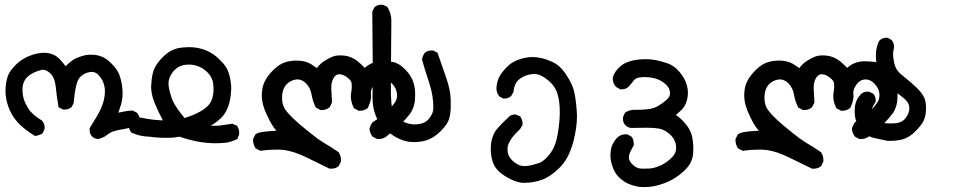

<svg xmlns="http://www.w3.org/2000/svg" viewBox="-20 -465 4040 796"><path d="M351.6 73.2Q351.6 70.3 351.6 66.4Q387.7 9.8 398.4 -14.6Q415 -51.8 415 -85.9Q415 -124 390.6 -151.4Q377.9 -167 360.4 -167Q355.5 -167 351.6 -166Q326.2 -162.1 309.6 -142.6Q293 -123 285.2 -37.1L276.4 -20.5Q263.7 -10.7 248 -10.7Q246.1 -10.7 242.2 -10.7L222.7 -20.5Q214.8 -66.4 210.9 -107.4Q206.1 -145.5 187.5 -162.1Q170.9 -175.8 159.2 -175.8Q157.2 -175.8 155.3 -175.8Q115.2 -167 92.8 -145.5Q73.2 -125 73.2 -93.8Q73.2 -64.5 83 -42.5Q92.8 -20.5 106.4 -2.9L113.3 3.9Q127 18.6 153.3 34.2Q165 46.9 165 62.5Q165 69.3 164.1 71.3L156.2 87.9Q142.6 96.7 125 98.6Q77.1 69.3 52.2 41Q27.3 12.7 15.1 -21.5Q2.9 -55.7 2.9 -85.9Q2.9 -90.8 2.9 -95.7Q4.9 -128.9 12.7 -150.4Q21.5 -173.8 48.3 -199.2Q75.2 -224.6 110.4 -236.3Q137.7 -246.1 162.1 -246.1Q203.1 -246.1 228.5 -218.8Q242.2 -204.1 252 -190.4Q275.4 -213.9 294.9 -223.6Q305.7 -228.5 322.3 -233.4Q338.9 -238.3 352.5 -238.3Q366.2 -238.3 376 -237.3Q399.4 -233.4 415 -223.6Q430.7 -213.9 448.2 -195.3Q466.8 -175.8 474.6 -155.3Q482.4 -134.8 485.4 -113.3Q488.3 -91.8 488.3 -78.6Q488.3 -65.4 485.8 -49.3Q483.4 -33.2 470.7 2Q481.4 0 495.6 -2.9Q509.8 -5.9 530.3 -6.8L546.9 2Q558.6 13.7 558.6 28.3Q558.6 37.1 556.6 41L547.9 56.6Q511.7 67.4 489.7 70.8Q467.8 74.2 459 77.1Q440.4 82 430.7 89.4Q420.9 96.7 415 100.6Q400.4 108.4 386.7 111.3Q372.1 110.4 361.3 100.6Q351.6 89.8 351.6 73.2Z M724.6 101.6Q700.2 106.4 678.7 106.4Q657.2 106.4 646 106Q634.8 105.5 629.4 105Q624 104.5 618.7 104Q613.3 103.5 607.4 102.5Q596.7 101.6 583 100.6Q553.7 97.7 525.4 85L523.4 83Q514.6 72.3 514.6 55.7Q514.6 53.7 514.6 49.8L523.4 32.2Q539.1 21.5 554.7 21.5Q559.6 21.5 564.5 22.5Q606.4 32.2 655.3 34.2Q636.7 0 621.6 -36.6Q606.4 -73.2 606.4 -107.4Q606.4 -112.3 607.4 -117.2Q609.4 -155.3 619.1 -178.7Q629.9 -204.1 657.2 -230.5Q683.6 -256.8 714.8 -264.6Q738.3 -269.5 763.7 -269.5Q839.8 -269.5 891.6 -216.8Q916 -193.4 924.3 -172.9Q932.6 -152.3 935.5 -132.3Q938.5 -112.3 938.5 -105Q938.5 -97.7 938.5 -94.2Q938.5 -90.8 936.5 -68.4Q928.7 -7.8 896.5 24.4Q879.9 40 864.3 49.8Q859.4 52.7 853.5 55.7Q862.3 56.6 869.1 56.6Q893.6 56.6 943.4 47.9L962.9 56.6Q971.7 70.3 971.7 85Q971.7 91.8 970.7 94.7L963.9 111.3Q935.5 125 913.1 127Q890.6 128.9 873 128.9Q802.7 128.9 724.6 101.6ZM862.3 -67.4Q865.2 -81.1 865.2 -88.4Q865.2 -95.7 865.2 -102.1Q865.2 -108.4 863.8 -118.7Q862.3 -128.9 859.4 -135.7Q851.6 -157.2 828.1 -175.8Q797.9 -197.3 762.7 -197.3Q709 -197.3 685.5 -148.4Q678.7 -135.7 678.7 -119.1Q678.7 -98.6 687.5 -72.3Q691.4 -57.6 697.3 -44.9Q709 -19.5 745.1 24.4L775.4 13.7Q794.9 5.9 811.5 -3.4Q828.1 -12.7 843.3 -27.8Q858.4 -43 862.3 -67.4Z M1517.6 -80.1 1518.6 -66.4Q1518.6 -45.9 1504.9 -17.6Q1491.2 -5.9 1472.7 -5.9Q1470.7 -5.9 1466.8 -5.9L1447.3 -16.6Q1434.6 -42 1434.6 -65.4Q1434.6 -73.2 1436.5 -85.4Q1438.5 -97.7 1438.5 -106.9Q1438.5 -116.2 1437.5 -122.1Q1435.5 -131.8 1418.9 -144.5Q1402.3 -157.2 1385.7 -157.2Q1372.1 -157.2 1362.8 -141.1Q1353.5 -125 1353.5 -103.5Q1353.5 -100.6 1353.5 -96.2Q1353.5 -91.8 1354 -87.4Q1354.5 -83 1354.5 -78.1Q1354.5 -73.2 1355 -68.8Q1355.5 -64.5 1355.5 -59.6Q1356.4 -50.8 1356.4 -40L1346.7 -20.5Q1333 -8.8 1314.5 -8.8Q1312.5 -8.8 1308.6 -8.8L1289.1 -19.5Q1275.4 -47.9 1271.5 -74.2Q1266.6 -101.6 1247.1 -121.1Q1231.4 -135.7 1213.9 -135.7Q1211.9 -135.7 1209 -135.7Q1185.5 -132.8 1168.9 -116.2Q1149.4 -96.7 1149.4 -59.6Q1149.4 -37.1 1157.2 -20.5Q1172.9 12.7 1265.6 85.9Q1299.8 113.3 1319.3 125Q1351.6 143.6 1383.8 166Q1393.6 180.7 1393.6 198.2Q1393.6 200.2 1393.6 204.1L1384.8 222.7L1382.8 224.6Q1371.1 234.4 1352.5 234.4Q1350.6 234.4 1346.7 234.4Q1296.9 210 1248.5 186.5Q1200.2 163.1 1160.2 157.2Q1144.5 155.3 1132.8 155.3Q1121.1 155.3 1106.4 155.8Q1091.8 156.2 1059.6 160.2L1040 150.4Q1029.3 133.8 1029.3 117.2Q1029.3 115.2 1029.3 111.3L1039.1 91.8Q1046.9 86.9 1053.7 85Q1077.1 79.1 1126 77.1Q1107.4 56.6 1089.8 18.6Q1065.4 -30.3 1065.4 -69.3Q1065.4 -82 1067.4 -94.7Q1073.2 -134.8 1111.3 -172.9Q1139.6 -201.2 1166 -208Q1188.5 -213.9 1209 -213.9Q1245.1 -213.9 1269.5 -199.2Q1282.2 -190.4 1293.9 -182.6Q1306.6 -202.1 1334 -217.8Q1343.8 -223.6 1357.4 -229.5Q1371.1 -235.4 1390.6 -235.4Q1433.6 -235.4 1463.9 -210Q1480.5 -196.3 1492.2 -183.6Q1522.5 -210.9 1563.5 -210.9Q1585.9 -210.9 1608.4 -208Q1632.8 -204.1 1659.2 -177.7Q1685.5 -151.4 1694.3 -122.1Q1701.2 -100.6 1701.2 -73.2Q1701.2 -47.9 1697.3 -32.2Q1690.4 -4.9 1675.8 11.7Q1656.2 36.1 1642.6 48.8Q1620.1 70.3 1588.9 94.7Q1573.2 111.3 1550.8 111.3Q1547.9 111.3 1543 111.3L1524.4 101.6Q1517.6 91.8 1515.1 84.5Q1512.7 77.1 1511.7 69.3Q1515.6 54.7 1524.4 42Q1543 30.3 1557.6 20.5Q1576.2 8.8 1589.8 -5.9Q1603.5 -21.5 1617.2 -40Q1626 -52.7 1626 -69.3Q1626 -98.6 1602.5 -121.1Q1586.9 -135.7 1569.3 -135.7Q1544.9 -135.7 1529.3 -112.3Q1517.6 -94.7 1517.6 -80.1Z M1526.4 -29.3Q1524.4 -45.9 1524.4 -65.9Q1524.4 -85.9 1524.9 -104Q1525.4 -122.1 1525.4 -187.5Q1525.4 -252.9 1523.4 -417L1532.2 -434.6Q1543.9 -445.3 1559.6 -445.3Q1567.4 -445.3 1569.3 -444.3L1585.9 -436.5Q1601.6 -411.1 1602.5 -382.8Q1600.6 -190.4 1600.6 -141.6Q1600.6 -92.8 1600.6 -76.2Q1601.6 -36.1 1605.5 -18.6Q1609.4 3.9 1628.9 23.4Q1637.7 31.2 1647.5 37.1Q1657.2 43 1671.9 46.9Q1686.5 50.8 1697.3 50.8Q1708 50.8 1719.7 48.8Q1740.2 45.9 1754.9 31.2Q1773.4 10.7 1776.4 -10.7Q1776.4 -17.6 1776.4 -29.8Q1776.4 -42 1772.5 -68.4Q1768.6 -94.7 1754.9 -135.3Q1741.2 -175.8 1729.5 -218.8Q1732.4 -234.4 1741.2 -246.1Q1752.9 -255.9 1769.5 -255.9Q1771.5 -255.9 1775.4 -255.9L1793.9 -246.1Q1812.5 -192.4 1830.1 -142.1Q1847.7 -91.8 1848.6 -50.8Q1848.6 -43 1848.6 -38.6Q1848.6 -34.2 1848.6 -28.3Q1848.6 -22.5 1848.6 -13.7Q1847.7 2.9 1844.7 16.6Q1839.8 45.9 1808.6 77.1Q1777.3 108.4 1746.1 117.2Q1722.7 124 1697.3 124Q1679.7 124 1668.9 121.6Q1658.2 119.1 1651.4 117.2Q1617.2 105.5 1580.1 75.2Q1555.7 54.7 1543 26.9Q1530.3 -1 1526.4 -29.3Z M2014.6 153.3Q2014.6 143.6 2015.6 133.3Q2016.6 123 2018.6 115.2Q2022.5 100.6 2029.3 85.9Q2040 65.4 2087.9 21.5Q2097.7 9.8 2113.3 9.8Q2119.1 9.8 2121.1 10.7L2136.7 17.6Q2146.5 32.2 2146.5 46.9Q2146.5 48.8 2146.5 52.7L2136.7 69.3Q2093.8 109.4 2085.9 138.7Q2084 145.5 2084 151.4Q2084 178.7 2097.7 193.4Q2108.4 207 2127 216.8Q2139.6 223.6 2154.3 223.6Q2169.9 223.6 2188 218.8Q2206.1 213.9 2214.8 210.9Q2236.3 203.1 2259.8 172.9Q2283.2 142.6 2292 91.8Q2300.8 41 2300.8 0Q2300.8 -48.8 2290 -80.1Q2280.3 -107.4 2258.3 -127Q2236.3 -146.5 2216.8 -154.3Q2207 -158.2 2196.3 -158.2Q2160.2 -158.2 2130.9 -134.8Q2112.3 -119.1 2108.4 -83L2099.6 -67.4Q2087.9 -56.6 2072.3 -56.6Q2070.3 -56.6 2066.4 -56.6L2049.8 -65.4Q2038.1 -81.1 2038.1 -99.6Q2038.1 -104.5 2039.1 -110.4Q2042 -132.8 2052.7 -151.4Q2064.5 -170.9 2085.9 -191.4Q2107.4 -211.9 2141.6 -221.7Q2166 -228.5 2188.5 -228.5Q2225.6 -228.5 2268.6 -209Q2301.8 -194.3 2327.1 -155.8Q2352.5 -117.2 2359.9 -87.4Q2367.2 -57.6 2371.1 -4.9Q2372.1 5.9 2372.1 16.6Q2372.1 62.5 2357.4 121.1Q2337.9 194.3 2298.8 231.4Q2260.7 268.6 2225.6 280.8Q2190.4 293 2153.3 293Q2150.4 293 2147.5 293Q2123 291 2097.7 278.3Q2040 250 2025.4 212.9Q2014.6 185.5 2014.6 153.3Z M2610.4 -9.8H2626Q2645.5 -9.8 2668.9 -12.7Q2692.4 -15.6 2710.9 -27.3Q2734.4 -42 2749 -56.6Q2757.8 -66.4 2757.8 -78.1Q2757.8 -107.4 2721.7 -128.9Q2693.4 -145.5 2650.4 -145.5Q2643.6 -145.5 2637.7 -144.5Q2619.1 -143.6 2609.4 -133.8L2607.4 -130.9Q2591.8 -111.3 2585.9 -105.5Q2574.2 -94.7 2557.6 -94.7Q2555.7 -94.7 2551.8 -94.7L2534.2 -104.5Q2520.5 -119.1 2520.5 -138.7Q2520.5 -142.6 2520.5 -144.5Q2529.3 -171.9 2554.7 -192.4Q2569.3 -204.1 2588.9 -210Q2617.2 -219.7 2658.2 -219.7Q2698.2 -219.7 2745.1 -203.1Q2774.4 -194.3 2797.9 -166Q2821.3 -137.7 2828.1 -109.4Q2832 -94.7 2832 -81.1Q2832 -67.4 2829.1 -54.7Q2823.2 -26.4 2804.7 -8.8Q2794.9 1 2782.2 11.7Q2799.8 23.4 2814.9 40Q2830.1 56.6 2838.4 72.3Q2846.7 87.9 2849.6 101.6Q2854.5 126 2854.5 148.4Q2854.5 161.1 2853.5 173.8Q2849.6 210.9 2820.3 239.3Q2777.3 282.2 2718.8 299.8Q2686.5 310.5 2652.3 310.5Q2632.8 310.5 2623.5 308.6Q2614.3 306.6 2609.9 305.2Q2605.5 303.7 2600.6 302.7Q2591.8 299.8 2583 295.9Q2563.5 287.1 2544.9 268.6Q2527.3 251 2518.6 222.7Q2510.7 201.2 2510.7 178.7Q2510.7 170.9 2511.7 163.1Q2514.6 130.9 2540 104.5Q2553.7 91.8 2574.2 91.8Q2576.2 91.8 2580.1 91.8L2596.7 100.6L2598.6 102.5Q2607.4 113.3 2607.4 130.9Q2607.4 132.8 2607.4 137.7Q2586.9 171.9 2586.9 187Q2586.9 202.1 2602.1 216.8Q2617.2 231.4 2632.8 233.4Q2641.6 234.4 2646.5 234.4Q2663.1 234.4 2676.8 233.4Q2699.2 230.5 2723.6 218.8Q2748 206.1 2767.6 185.5Q2783.2 169.9 2783.2 148.4Q2783.2 110.4 2749 85Q2730.5 71.3 2710.9 67.9Q2691.4 64.5 2659.7 64.5Q2627.9 64.5 2598.6 65.4Q2584 65.4 2572.3 53.7Q2562.5 43 2562.5 27.3Q2562.5 20.5 2563.5 18.6L2571.3 2L2573.2 1Q2589.8 -9.8 2610.4 -9.8Z M3517.6 -80.1 3518.6 -66.4Q3518.6 -45.9 3504.9 -17.6Q3491.2 -5.9 3472.7 -5.9Q3470.7 -5.9 3466.8 -5.9L3447.3 -16.6Q3434.6 -42 3434.6 -65.4Q3434.6 -73.2 3436.5 -85.4Q3438.5 -97.7 3438.5 -106.9Q3438.5 -116.2 3437.5 -122.1Q3435.5 -131.8 3418.9 -144.5Q3402.3 -157.2 3385.7 -157.2Q3372.1 -157.2 3362.8 -141.1Q3353.5 -125 3353.5 -103.5Q3353.5 -100.6 3353.5 -96.2Q3353.5 -91.8 3354 -87.4Q3354.5 -83 3354.5 -78.1Q3354.5 -73.2 3355 -68.8Q3355.5 -64.5 3355.5 -59.6Q3356.4 -50.8 3356.4 -40L3346.7 -20.5Q3333 -8.8 3314.5 -8.8Q3312.5 -8.8 3308.6 -8.8L3289.1 -19.5Q3275.4 -47.9 3271.5 -74.2Q3266.6 -101.6 3247.1 -121.1Q3231.4 -135.7 3213.9 -135.7Q3211.9 -135.7 3209 -135.7Q3185.5 -132.8 3168.9 -116.2Q3149.4 -96.7 3149.4 -59.6Q3149.4 -37.1 3157.2 -20.5Q3172.9 12.7 3265.6 85.9Q3299.8 113.3 3319.3 125Q3351.6 143.6 3383.8 166Q3393.6 180.7 3393.6 198.2Q3393.6 200.2 3393.6 204.1L3384.8 222.7L3382.8 224.6Q3371.1 234.4 3352.5 234.4Q3350.6 234.4 3346.7 234.4Q3296.9 210 3248.5 186.5Q3200.2 163.1 3160.2 157.2Q3144.5 155.3 3132.8 155.3Q3121.1 155.3 3106.4 155.8Q3091.8 156.2 3059.6 160.2L3040 150.4Q3029.3 133.8 3029.3 117.2Q3029.3 115.2 3029.3 111.3L3039.1 91.8Q3046.9 86.9 3053.7 85Q3077.1 79.1 3126 77.1Q3107.4 56.6 3089.8 18.6Q3065.4 -30.3 3065.4 -69.3Q3065.4 -82 3067.4 -94.7Q3073.2 -134.8 3111.3 -172.9Q3139.6 -201.2 3166 -208Q3188.5 -213.9 3209 -213.9Q3245.1 -213.9 3269.5 -199.2Q3282.2 -190.4 3293.9 -182.6Q3306.6 -202.1 3334 -217.8Q3343.8 -223.6 3357.4 -229.5Q3371.1 -235.4 3390.6 -235.4Q3433.6 -235.4 3463.9 -210Q3480.5 -196.3 3492.2 -183.6Q3522.5 -210.9 3563.5 -210.9Q3585.9 -210.9 3608.4 -208Q3632.8 -204.1 3659.2 -177.7Q3685.5 -151.4 3694.3 -122.1Q3701.2 -100.6 3701.2 -73.2Q3701.2 -47.9 3697.3 -32.2Q3690.4 -4.9 3675.8 11.7Q3656.2 36.1 3642.6 48.8Q3620.1 70.3 3588.9 94.7Q3573.2 111.3 3550.8 111.3Q3547.9 111.3 3543 111.3L3524.4 101.6Q3517.6 91.8 3515.1 84.5Q3512.7 77.1 3511.7 69.3Q3515.6 54.7 3524.4 42Q3543 30.3 3557.6 20.5Q3576.2 8.8 3589.8 -5.9Q3603.5 -21.5 3617.2 -40Q3626 -52.7 3626 -69.3Q3626 -98.6 3602.5 -121.1Q3586.9 -135.7 3569.3 -135.7Q3544.9 -135.7 3529.3 -112.3Q3517.6 -94.7 3517.6 -80.1Z M3527.3 30.3Q3523.4 13.7 3523.4 0.5Q3523.4 -12.7 3524.4 -20.5Q3526.4 -49.8 3548.8 -74.2Q3559.6 -85 3576.2 -85Q3582 -85 3585 -84L3599.6 -77.1L3601.6 -75.2Q3610.4 -64.5 3610.4 -48.8Q3610.4 -46.9 3610.4 -43Q3593.8 -19.5 3593.8 -3.9Q3593.8 25.4 3614.3 36.1Q3619.1 39.1 3627 41Q3647.5 46.9 3671.4 46.9Q3695.3 46.9 3708 43Q3722.7 38.1 3732.4 27.3Q3750 4.9 3750 -14.6Q3750 -26.4 3747.1 -32.2Q3741.2 -45.9 3728.5 -56.6Q3709 -73.2 3680.7 -92.8Q3650.4 -113.3 3635.7 -141.6Q3611.3 -185.5 3611.3 -234.4Q3611.3 -269.5 3625 -295.9Q3637.7 -308.6 3654.3 -308.6Q3656.2 -308.6 3660.2 -308.6L3676.8 -298.8Q3686.5 -286.1 3686.5 -272.5Q3686.5 -267.6 3684.6 -258.8Q3682.6 -250 3682.6 -239.3Q3682.6 -228.5 3684.6 -218.8Q3688.5 -188.5 3701.2 -171.9Q3710.9 -159.2 3735.4 -140.6Q3761.7 -120.1 3786.1 -95.7Q3811.5 -69.3 3816.4 -45.9Q3819.3 -30.3 3819.3 -19.5Q3819.3 -8.8 3818.4 0Q3816.4 20.5 3808.1 37.6Q3799.8 54.7 3774.4 80.1Q3749 105.5 3720.7 113.3Q3696.3 119.1 3668.9 119.1Q3662.1 119.1 3660.2 119.1Q3632.8 113.3 3605.5 107.4Q3576.2 101.6 3554.7 77.6Q3533.2 53.7 3527.3 30.3Z"/></svg>

Font: JasonHandwriting2
Style: SemiBold
Weight: 600
Version: Version 1.04.7